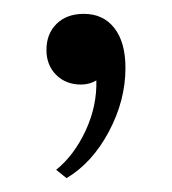

<svg xmlns="http://www.w3.org/2000/svg" viewBox="-20 -117 248 277"><path d="M61 128Q87 107 103.5 71.5Q120 36 119 -1Q109 5 97 5Q75 5 61 -9Q47 -23 47 -45Q47 -68 61.5 -82.5Q76 -97 101 -97Q129 -97 145 -76.5Q161 -56 161 -19Q161 28 137 73Q113 118 76 140Z"/></svg>

Font: Fahkwang
Style: Regular
Weight: 400
Version: Version 1.000; ttfautohint (v1.6)